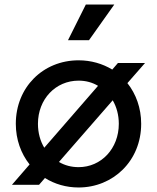

<svg xmlns="http://www.w3.org/2000/svg" viewBox="-20 -818 694 850"><path d="M328 12C480 12 605 -105 605 -270C605 -340 582 -402 544 -450L622 -539H502L477 -510C434 -536 383 -551 328 -551C170 -551 50 -431 50 -270C50 -200 73 -138 111 -90L33 0H153L179 -30C222 -3 273 12 328 12ZM148 -270C148 -379 226 -461 328 -461C360 -461 389 -453 414 -438L176 -164C158 -194 148 -230 148 -270ZM241 -101 479 -374C496 -345 506 -309 506 -270C506 -160 428 -78 328 -78C296 -78 266 -86 241 -101ZM281 -640H374L486 -798H360Z"/></svg>

Font: Mluvka Medium
Style: Regular
Weight: 500
Designer: Modified by Jiří Krblich, Original typeface by Gumpita Rahayu
Foundry: Gumpita Rahayu & Jiří Krblich
Version: Version 2.000;Glyphs 3.1.1 (3134)